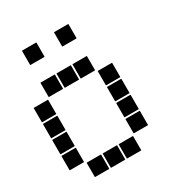

<svg xmlns="http://www.w3.org/2000/svg" viewBox="-185 -919 969 1039"><g transform="rotate(-30 300.0 -400.0)"><path d="M307 -795H393Q395 -795 395 -793V-707Q395 -705 393 -705H307Q305 -705 305 -707V-793Q305 -795 307 -795ZM107 -795H193Q195 -795 195 -793V-707Q195 -705 193 -705H107Q105 -705 105 -707V-793Q105 -795 107 -795ZM307 -595H393Q395 -595 395 -593V-507Q395 -505 393 -505H307Q305 -505 305 -507V-593Q305 -595 307 -595ZM207 -595H293Q295 -595 295 -593V-507Q295 -505 293 -505H207Q205 -505 205 -507V-593Q205 -595 207 -595ZM107 -595H193Q195 -595 195 -593V-507Q195 -505 193 -505H107Q105 -505 105 -507V-593Q105 -595 107 -595ZM407 -495H493Q495 -495 495 -493V-407Q495 -405 493 -405H407Q405 -405 405 -407V-493Q405 -495 407 -495ZM7 -495H93Q95 -495 95 -493V-407Q95 -405 93 -405H7Q5 -405 5 -407V-493Q5 -495 7 -495ZM407 -395H493Q495 -395 495 -393V-307Q495 -305 493 -305H407Q405 -305 405 -307V-393Q405 -395 407 -395ZM7 -395H93Q95 -395 95 -393V-307Q95 -305 93 -305H7Q5 -305 5 -307V-393Q5 -395 7 -395ZM407 -295H493Q495 -295 495 -293V-207Q495 -205 493 -205H407Q405 -205 405 -207V-293Q405 -295 407 -295ZM7 -295H93Q95 -295 95 -293V-207Q95 -205 93 -205H7Q5 -205 5 -207V-293Q5 -295 7 -295ZM407 -195H493Q495 -195 495 -193V-107Q495 -105 493 -105H407Q405 -105 405 -107V-193Q405 -195 407 -195ZM7 -195H93Q95 -195 95 -193V-107Q95 -105 93 -105H7Q5 -105 5 -107V-193Q5 -195 7 -195ZM307 -95H393Q395 -95 395 -93V-7Q395 -5 393 -5H307Q305 -5 305 -7V-93Q305 -95 307 -95ZM207 -95H293Q295 -95 295 -93V-7Q295 -5 293 -5H207Q205 -5 205 -7V-93Q205 -95 207 -95ZM107 -95H193Q195 -95 195 -93V-7Q195 -5 193 -5H107Q105 -5 105 -7V-93Q105 -95 107 -95Z"/></g></svg>

Font: Pixel Panel Black
Style: Regular
Weight: 900
Monospace: yes
Designer: Óliver Lalan
Foundry: Óliver Lalan
Version: Version 1.000; ttfautohint (v1.8.4.7-5d5b-dirty);gftools[0.9